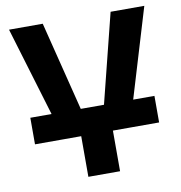

<svg xmlns="http://www.w3.org/2000/svg" viewBox="-79 -773 798 847"><g transform="rotate(-10 320.0 -350.0)"><path d="M249 0V-182H173L17 -700H168L268 -301H372L472 -700H623L467 -182H391V0ZM42 -182V-301H598V-182Z"/></g></svg>

Font: Tektur SemiBold
Style: Regular
Weight: 600
Designer: Adam Jagosz
Foundry: Adam Jagosz
Version: Version 1.005;gftools[0.9.30]